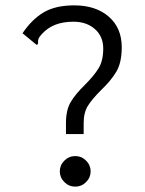

<svg xmlns="http://www.w3.org/2000/svg" viewBox="-20 -685 540 716"><path d="M226 -226Q226 -275 244 -305Q262 -335 297 -369Q331 -403 348 -431Q365 -459 365 -504Q365 -549 334 -576.5Q303 -604 254 -604Q216 -604 187 -593Q158 -582 136 -558Q126 -547 123.5 -540Q121 -533 122 -523L118 -517L110 -523L64 -561Q99 -613 143 -639Q187 -665 257 -665Q337 -665 385.5 -623Q434 -581 434 -509Q434 -452 414 -418Q394 -384 356 -348Q323 -315 307.5 -290Q292 -265 292 -226V-185H226ZM203 -46Q203 -69 220 -86Q237 -103 261 -103Q284 -103 301 -86Q318 -69 318 -46Q318 -23 301 -6Q284 11 261 11Q237 11 220 -6Q203 -23 203 -46Z"/></svg>

Font: Vazir Code
Style: Code
Weight: 400
Foundry: DejaVu fonts team - Redesigned by Saber Rastikerdar
Version: Version 1.1.2